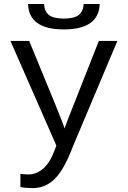

<svg xmlns="http://www.w3.org/2000/svg" viewBox="-20 -733 640 960"><path d="M142.6 207.5Q106.4 207.5 82 202.1V136.2Q100.6 139.2 123 139.2Q161.6 139.2 195.6 110.4Q229.5 81.5 252.9 18.6L261.7 -5.4L32.2 -528.3H126L254.9 -214.8Q299.3 -105.5 302.7 -90.8L322.8 -144.5L474.1 -528.3H566.9L344.2 0Q300.8 114.7 254.2 161.1Q207.5 207.5 142.6 207.5ZM299.3 -585.9Q124.5 -585.9 120.1 -712.9H200.2Q202.6 -675.3 225.1 -657.7Q247.6 -640.1 299.3 -640.1Q350.6 -640.1 373.3 -657.7Q396 -675.3 398.4 -712.9H478.5Q474.1 -585.9 299.3 -585.9Z"/></svg>

Font: Courier New
Style: Regular
Weight: 400
Designer: Steve Matteson
Foundry: Ascender Corporation
Version: Version 2.00.3